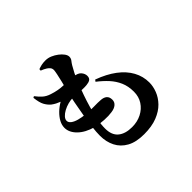

<svg xmlns="http://www.w3.org/2000/svg" viewBox="-194 -1066 1387 1387"><g transform="rotate(-45 500.0 -372.0)"><path d="M551 69Q470 69 418.5 40.5Q367 12 342 -37.5Q317 -87 317 -149Q317 -185 323 -235.5Q329 -286 338.5 -342.5Q348 -399 358 -450.5Q368 -502 377 -537Q390 -586 398.5 -622Q407 -658 412 -682Q417 -706 418 -719Q418 -736 410 -746Q402 -756 390 -764Q381 -770 369.5 -775.5Q358 -781 347 -785L348 -799Q364 -805 381.5 -809Q399 -813 423 -813Q449 -813 473.5 -802.5Q498 -792 519 -776Q540 -760 552.5 -742.5Q565 -725 565 -710Q565 -692 554.5 -679Q544 -666 535 -651Q522 -629 507 -600Q492 -571 472 -520Q459 -486 443 -441Q427 -396 413 -347Q399 -298 389.5 -250Q380 -202 380 -160Q380 -93 418.5 -61Q457 -29 526 -29Q580 -29 623 -51Q666 -73 691 -111.5Q716 -150 716 -201Q716 -257 697 -300.5Q678 -344 645.5 -379.5Q613 -415 570 -448L580 -461Q665 -430 723.5 -386Q782 -342 812 -287Q842 -232 842 -169Q842 -130 826 -88Q810 -46 775.5 -10.5Q741 25 685.5 47Q630 69 551 69ZM496 -211Q464 -206 420 -208.5Q376 -211 336 -220Q260 -241 218 -282.5Q176 -324 176 -371Q176 -400 191 -427.5Q206 -455 231.5 -480Q257 -505 290 -524Q274 -530 258.5 -538Q243 -546 227 -558Q206 -576 191.5 -602.5Q177 -629 171 -683L182 -689Q200 -665 222 -644.5Q244 -624 279 -613Q336 -594 387.5 -593Q439 -592 482 -587Q525 -583 542 -562.5Q559 -542 559 -520Q559 -497 545 -488Q531 -479 508 -477Q489 -475 466 -476Q443 -477 419.5 -479.5Q396 -482 375 -482Q350 -482 323.5 -475Q297 -468 274 -455.5Q251 -443 237 -427.5Q223 -412 223 -396Q223 -379 240.5 -365.5Q258 -352 287.5 -344Q317 -336 354 -332Q399 -328 438 -329Q477 -330 501 -328Q531 -327 548 -313Q565 -299 565 -270Q565 -246 546.5 -230.5Q528 -215 496 -211Z"/></g></svg>

Font: Noto Serif TC ExtraBold
Style: Regular
Weight: 800
Designer: Ryoko NISHIZUKA 西塚涼子 (kana & ideographs); Frank Grießhammer (Latin, Greek & Cyrillic); Wenlong ZHANG 张文龙 (bopomofo); San
Foundry: Adobe
Version: Version 2.002-H1;hotconv 1.1.0;makeotfexe 2.6.0